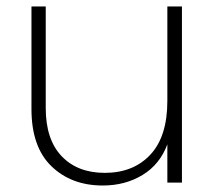

<svg xmlns="http://www.w3.org/2000/svg" viewBox="-20 -563 663 592"><path d="M541 -543V0H496V-118Q473 -56 419.5 -23.5Q366 9 297 9Q200 9 138.5 -50.5Q77 -110 77 -227V-543H121V-230Q121 -133 170 -81.5Q219 -30 303 -30Q391 -30 443.5 -86Q496 -142 496 -252V-543Z"/></svg>

Font: Fz Poppins ExtLt
Style: Regular
Weight: 200
Designer: Ninad Kale (Devanagari), Jonny Pinhorn (Latin)
Foundry: Indian Type Foundry
Version: Vit hóa bi Vntype.Com & FontZin.Com